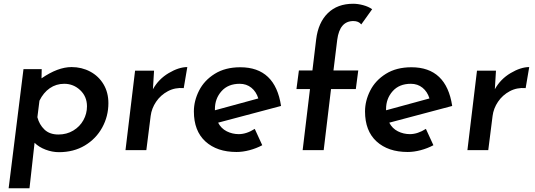

<svg xmlns="http://www.w3.org/2000/svg" viewBox="-20 -799 2849 1022"><path d="M557 -250Q557 -180 524 -120Q491 -60 431.5 -24.5Q372 11 294 11Q258 11 222.5 -2.5Q187 -16 164 -39L137 203H26L105 -431H202L201 -382Q288 -442 361 -442Q415 -442 460 -418Q505 -394 531 -350.5Q557 -307 557 -250ZM443 -233Q443 -285 407 -319Q371 -353 322 -353Q279 -353 245 -329.5Q211 -306 190 -263L179 -175Q189 -136 216.5 -109.5Q244 -83 291 -83Q335 -83 370 -104Q405 -125 424 -159.5Q443 -194 443 -233Z M794 -324Q824 -378 878 -410Q932 -442 977 -442L958 -330Q912 -334 873.5 -313.5Q835 -293 811 -257.5Q787 -222 782 -182L759 0H648L699 -423H800Z M1336 -113 1376 -26Q1344 -9 1308 0.5Q1272 10 1239 10Q1135 10 1073.5 -46Q1012 -102 1012 -206Q1012 -262 1039.5 -316.5Q1067 -371 1123 -406Q1179 -441 1259 -441Q1445 -441 1476 -235L1141 -146Q1157 -115 1187 -100Q1217 -85 1251 -85Q1292 -85 1336 -113ZM1124 -219V-212L1355 -275Q1344 -311 1318 -332Q1292 -353 1256 -353Q1194 -353 1159 -313.5Q1124 -274 1124 -219Z M1630 -325H1558L1571 -424H1643L1663 -590Q1674 -679 1725 -729Q1776 -779 1860 -779Q1885 -779 1913 -771.5Q1941 -764 1961 -750L1903 -669Q1889 -687 1861 -687Q1788 -687 1775 -587L1755 -424H1887L1874 -325H1742L1703 0H1591Z M2247 -113 2287 -26Q2255 -9 2219 0.5Q2183 10 2150 10Q2046 10 1984.5 -46Q1923 -102 1923 -206Q1923 -262 1950.5 -316.5Q1978 -371 2034 -406Q2090 -441 2170 -441Q2356 -441 2387 -235L2052 -146Q2068 -115 2098 -100Q2128 -85 2162 -85Q2203 -85 2247 -113ZM2035 -219V-212L2266 -275Q2255 -311 2229 -332Q2203 -353 2167 -353Q2105 -353 2070 -313.5Q2035 -274 2035 -219Z M2614 -324Q2644 -378 2698 -410Q2752 -442 2797 -442L2778 -330Q2732 -334 2693.5 -313.5Q2655 -293 2631 -257.5Q2607 -222 2602 -182L2579 0H2468L2519 -423H2620Z"/></svg>

Font: Josefin Sans SemiBold
Style: Italic
Weight: 600
Italic angle: -7°
Designer: Santiago Orozco
Foundry: Typemade
Version: Version 2.000